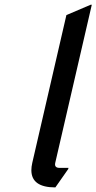

<svg xmlns="http://www.w3.org/2000/svg" viewBox="-20 -777 410 816"><path d="M215.3 19.5Q113.3 19.5 113.3 -53.7Q113.3 -67.9 117.2 -85L262.2 -712.9L365.2 -756.8H370.1L214.8 -85Q210 -63.5 233.4 -63.5H271L270 -58.6Z"/></svg>

Font: Nova Script
Style: Regular
Weight: 400
Italic angle: -13°
Version: Version 2.001